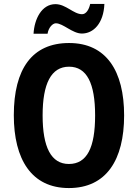

<svg xmlns="http://www.w3.org/2000/svg" viewBox="-20 -943 698 973"><path d="M150 -772H221C226 -804 247 -825 263 -825C300 -825 347 -773 395 -773C453 -773 505 -824 509 -923H437C431 -894 416 -871 396 -871C353 -871 314 -922 261 -922C191 -922 154 -846 150 -772ZM609 -358C609 -583 519 -725 330 -725C143 -725 50 -594 50 -359C50 -135 140 10 329 10C519 10 609 -133 609 -358ZM196 -358C196 -519 239 -605 330 -605C420 -605 462 -521 462 -358C462 -195 421 -112 329 -112C239 -112 196 -197 196 -358Z"/></svg>

Font: Noto Sans Gujarati UI Condensed
Style: Bold
Weight: 700
Width: 3
Designer: Jelle Bosma - Monotype Design Team, Universal Thirst
Foundry: Monotype Imaging Inc.
Version: Version 2.106